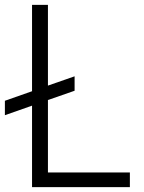

<svg xmlns="http://www.w3.org/2000/svg" viewBox="-37 -765 589 785"><path d="M94 -333 -17 -294V-353L94 -392V-745H159V-415L268 -453V-394L159 -356V-60H494V0H94Z"/></svg>

Font: BLUETTI 2.0 Extralight
Style: Roman
Weight: 200
Designer: Stijn de Vries
Foundry: tokotype
Version: Version 2.005;October 31, 2023;FontCreator 14.0.0.2814 64-bi